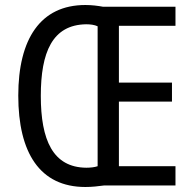

<svg xmlns="http://www.w3.org/2000/svg" viewBox="-20 -741 771 767"><path d="M321 -721C142 -721 53 -586 53 -359C53 -131 139 6 321 6C348 6 372 3 395 0H681V-77H455V-335H667V-411H455V-638H681V-714H392C370 -718 347 -721 321 -721ZM324 -644C341 -644 357 -642 370 -636V-77C358 -73 342 -71 325 -71C191 -72 143 -182 143 -358C143 -532 189 -642 324 -644Z"/></svg>

Font: Noto Sans Khmer Condensed
Style: Regular
Weight: 400
Width: 3
Designer: Danh Hong and the Monotype Design Team
Foundry: Monotype Imaging Inc.
Version: Version 2.004